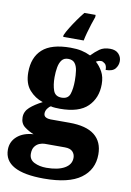

<svg xmlns="http://www.w3.org/2000/svg" viewBox="-119 -830 768 1127"><g transform="rotate(10 265.5 -266.5)"><path d="M224 233Q-13 233 -13 102Q-13 54 23 22.5Q59 -9 120 -13Q91 -24 65 -43.5Q39 -63 39 -100Q39 -135 67 -160Q95 -185 140 -208Q93 -223 59.5 -261Q26 -299 26 -366Q26 -455 79 -503Q132 -551 246 -551Q283 -551 311 -545Q339 -539 366 -526Q390 -551 414 -568Q438 -585 476 -585Q509 -585 526.5 -566.5Q544 -548 544 -523Q544 -498 528 -478Q512 -458 471 -458Q471 -485 458.5 -495Q446 -505 437 -505Q426 -505 418.5 -502Q411 -499 406 -496Q429 -476 446 -445.5Q463 -415 463 -371Q463 -289 411 -238Q359 -187 246 -187Q236 -187 218 -188Q200 -189 192 -192Q182 -188 172 -174Q162 -160 162 -145Q162 -129 174.5 -122.5Q187 -116 203 -116H315Q416 -116 465.5 -76.5Q515 -37 515 38Q515 129 443.5 181Q372 233 224 233ZM244 -253Q283 -253 293.5 -285Q304 -317 304 -365Q304 -397 300 -424.5Q296 -452 283 -468Q270 -484 244 -484Q219 -484 206 -467.5Q193 -451 188 -423.5Q183 -396 183 -364Q183 -318 194.5 -285.5Q206 -253 244 -253ZM227 168Q296 168 335.5 145.5Q375 123 375 83Q375 61 360.5 46Q346 31 314 31H194Q180 31 163.5 37.5Q147 44 135.5 59.5Q124 75 124 102Q124 137 155 152.5Q186 168 227 168ZM192 -616Q201 -637 217.5 -663.5Q234 -690 253 -717Q272 -744 290 -766H357V-753Q350 -734 341.5 -707.5Q333 -681 325.5 -654Q318 -627 314 -606H192Z"/></g></svg>

Font: Noto Serif Hebrew SemiCondensed Black
Style: Regular
Weight: 900
Width: 4
Designer: Monotype Design Team
Foundry: Monotype Imaging Inc.
Version: Version 2.004; ttfautohint (v1.8.4.7-5d5b)